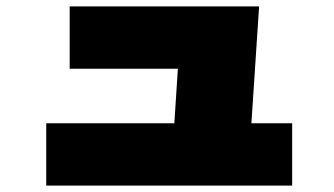

<svg xmlns="http://www.w3.org/2000/svg" viewBox="-20 -612 1040 598"><path d="M787 -592 763 -228H890V-34H124V-228H523L534 -398H197V-592Z"/></svg>

Font: Mantou Sans
Style: Regular
Weight: 400
Designer: Mant0u / artakana
Foundry: Mant0u / artakana
Version: Version 1.001;October 22, 2023;FontCreator 14.0.0.2901 64-bi